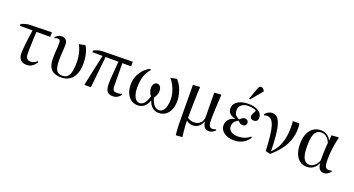

<svg xmlns="http://www.w3.org/2000/svg" viewBox="-58 -1610 4862 2638"><g transform="rotate(20 2373.0 -291.5)"><path d="M282 14Q224 14 193.5 -19.5Q163 -53 163 -116Q163 -138 166 -173Q169 -208 173.5 -253Q178 -298 185 -350.5Q192 -403 201 -459H13L17 -487Q32 -494 48.5 -499.5Q65 -505 81 -509.5Q97 -514 111.5 -516Q126 -518 136 -518L460 -526V-465L452 -459H258Q257 -434 255 -401Q253 -368 252 -332.5Q251 -297 249.5 -262Q248 -227 247.5 -197Q247 -167 247 -146Q247 -96 264.5 -71.5Q282 -47 318 -47Q347 -47 368.5 -56.5Q390 -66 412 -88L425 -74Q390 -25 358 -5.5Q326 14 282 14Z M789 14Q690 14 642.5 -36.5Q595 -87 595 -194Q595 -248 597.5 -284Q600 -320 602.5 -351Q605 -382 605 -421Q605 -449 596 -461.5Q587 -474 566 -474Q556 -474 544.5 -471Q533 -468 522 -461L515 -475Q536 -499 559 -510Q582 -521 607 -521Q648 -521 670.5 -497Q693 -473 693 -430Q693 -399 691.5 -374.5Q690 -350 688 -326Q686 -302 684.5 -274Q683 -246 683 -207Q683 -136 694 -93.5Q705 -51 730 -32.5Q755 -14 795 -14Q864 -14 893 -70Q922 -126 922 -255Q922 -299 914.5 -345Q907 -391 893.5 -432Q880 -473 862 -500L950 -517L957 -512Q976 -481 988.5 -442.5Q1001 -404 1007.5 -360.5Q1014 -317 1014 -270Q1014 -180 987.5 -116.5Q961 -53 911 -19.5Q861 14 789 14Z M1543 14Q1486 14 1460.5 -19Q1435 -52 1435 -126Q1435 -139 1435 -153Q1435 -167 1436.5 -188Q1438 -209 1440 -243Q1442 -277 1446.5 -329.5Q1451 -382 1457 -459H1269L1221 0H1134L1126 -5L1224 -459H1075L1079 -487Q1092 -493 1108 -499Q1124 -505 1141 -509.5Q1158 -514 1173 -516.5Q1188 -519 1197 -519L1642 -526V-465L1634 -459H1514Q1514 -420 1514.5 -379Q1515 -338 1515.5 -296.5Q1516 -255 1516.5 -214Q1517 -173 1517 -134Q1517 -84 1531.5 -66Q1546 -48 1585 -48Q1604 -48 1620.5 -51.5Q1637 -55 1650 -62L1656 -47Q1643 -27 1626 -13.5Q1609 0 1588 7Q1567 14 1543 14Z M1907 14Q1851 14 1809.5 -16Q1768 -46 1745 -100Q1722 -154 1722 -225Q1722 -286 1744 -342.5Q1766 -399 1806 -444Q1846 -489 1899 -516L1916 -503Q1884 -471 1862.5 -429Q1841 -387 1830.5 -334.5Q1820 -282 1820 -217Q1820 -128 1847.5 -76Q1875 -24 1924 -24Q1960 -24 1989 -58Q2018 -92 2040 -161Q2026 -182 2017 -200.5Q2008 -219 2003.5 -237Q1999 -255 1999 -273Q1999 -311 2017 -335Q2035 -359 2062 -359Q2090 -359 2107.5 -335Q2125 -311 2125 -273Q2125 -263 2124 -253.5Q2123 -244 2120 -234Q2117 -224 2112.5 -212.5Q2108 -201 2101 -188.5Q2094 -176 2084 -161Q2105 -90 2134.5 -57Q2164 -24 2205 -24Q2238 -24 2261.5 -47Q2285 -70 2297.5 -114Q2310 -158 2310 -219Q2310 -264 2296.5 -314Q2283 -364 2259 -411.5Q2235 -459 2203 -495L2292 -513L2299 -507Q2329 -476 2352 -430Q2375 -384 2388.5 -332.5Q2402 -281 2402 -231Q2402 -156 2379 -101Q2356 -46 2313.5 -16Q2271 14 2213 14Q2160 14 2120 -19.5Q2080 -53 2064 -111H2061Q2047 -70 2024.5 -41.5Q2002 -13 1973 0.5Q1944 14 1907 14Z M2548 221 2541 216Q2537 168 2534.5 132Q2532 96 2531.5 61Q2531 26 2531 -17Q2531 -43 2530.5 -88Q2530 -133 2529.5 -187.5Q2529 -242 2529 -297Q2529 -352 2528.5 -398.5Q2528 -445 2527.5 -475.5Q2527 -506 2527 -510L2623 -517L2630 -512Q2627 -462 2625 -403Q2623 -344 2621.5 -282.5Q2620 -221 2619.5 -164Q2619 -107 2619 -63Q2634 -49 2660 -40Q2686 -31 2711 -31Q2773 -31 2808 -66Q2843 -101 2843 -161Q2843 -169 2842.5 -196Q2842 -223 2842 -260Q2842 -297 2841 -337Q2840 -377 2840 -414Q2840 -451 2839.5 -477Q2839 -503 2839 -510L2934 -517L2942 -512Q2939 -465 2936.5 -422Q2934 -379 2932 -340Q2930 -301 2928.5 -266.5Q2927 -232 2926.5 -203Q2926 -174 2926 -150Q2926 -104 2931.5 -78.5Q2937 -53 2950.5 -43Q2964 -33 2987 -33Q2996 -33 3009.5 -36.5Q3023 -40 3035 -45L3041 -31Q3021 -9 2996.5 2.5Q2972 14 2944 14Q2919 14 2900.5 2.5Q2882 -9 2870.5 -32.5Q2859 -56 2853 -93H2850Q2835 -43 2798.5 -14.5Q2762 14 2713 14Q2686 14 2660.5 4.5Q2635 -5 2620 -21H2618Q2618 13 2620.5 53Q2623 93 2627.5 134Q2632 175 2637 214Z M3318 14Q3257 14 3210.5 -4.5Q3164 -23 3138 -56.5Q3112 -90 3112 -133Q3112 -186 3143.5 -220.5Q3175 -255 3235 -269V-270Q3181 -280 3151 -309.5Q3121 -339 3121 -383Q3121 -426 3147.5 -458Q3174 -490 3221.5 -508Q3269 -526 3331 -526Q3427 -526 3483 -491Q3539 -456 3539 -395Q3539 -366 3523.5 -350Q3508 -334 3481 -334Q3454 -334 3439 -346Q3424 -358 3424 -381Q3424 -390 3427 -399.5Q3430 -409 3438.5 -426Q3447 -443 3462 -471Q3444 -485 3413.5 -492Q3383 -499 3347 -499Q3283 -499 3246 -469Q3209 -439 3209 -388Q3209 -348 3227 -323Q3245 -298 3286 -281Q3310 -304 3326 -313Q3342 -322 3360 -322Q3382 -322 3396.5 -308Q3411 -294 3411 -273Q3411 -251 3396.5 -237Q3382 -223 3356 -223Q3338 -223 3321 -232.5Q3304 -242 3285 -263Q3246 -242 3227.5 -216Q3209 -190 3209 -154Q3209 -109 3245.5 -82Q3282 -55 3346 -55Q3383 -55 3416 -62.5Q3449 -70 3476.5 -84Q3504 -98 3522 -117L3537 -103Q3510 -65 3477 -38.5Q3444 -12 3404 1Q3364 14 3318 14ZM3333 -591 3318 -598 3377 -761Q3386 -787 3395 -795.5Q3404 -804 3421 -804Q3436 -804 3447.5 -794.5Q3459 -785 3471 -764V-755Z M3848 19 3778 2Q3773 -124 3763 -212.5Q3753 -301 3736 -355.5Q3719 -410 3693 -434.5Q3667 -459 3632 -459Q3611 -459 3589 -451L3583 -465Q3602 -491 3630 -506Q3658 -521 3687 -521Q3729 -521 3758 -494Q3787 -467 3806 -408Q3825 -349 3835 -253.5Q3845 -158 3847 -22H3851Q3898 -67 3930 -126.5Q3962 -186 3977.5 -260Q3993 -334 3993 -421Q3993 -448 3991.5 -473Q3990 -498 3987 -512H4077L4084 -506Q4087 -495 4088.5 -478Q4090 -461 4090 -439Q4090 -353 4064 -275Q4038 -197 3984.5 -124.5Q3931 -52 3848 19Z M4380 14Q4321 14 4277 -18.5Q4233 -51 4210 -111Q4187 -171 4187 -252Q4187 -379 4243.5 -452.5Q4300 -526 4399 -526Q4448 -526 4487 -501Q4526 -476 4545 -433H4547L4554 -510L4652 -517L4659 -512Q4649 -472 4641 -430.5Q4633 -389 4627.5 -348Q4622 -307 4619 -268.5Q4616 -230 4616 -194Q4616 -138 4621.5 -106Q4627 -74 4641 -61Q4655 -48 4679 -48Q4689 -48 4700 -50Q4711 -52 4721 -56L4726 -42Q4706 -14 4681.5 0Q4657 14 4630 14Q4588 14 4565.5 -13Q4543 -40 4539 -94H4536Q4520 -59 4497 -35Q4474 -11 4444.5 1.5Q4415 14 4380 14ZM4409 -25Q4446 -25 4480 -55.5Q4514 -86 4532 -135Q4532 -169 4532.5 -204.5Q4533 -240 4534.5 -274Q4536 -308 4537.5 -338Q4539 -368 4542 -393Q4523 -443 4489 -471Q4455 -499 4413 -499Q4370 -499 4342.5 -474.5Q4315 -450 4302 -397Q4289 -344 4289 -260Q4289 -178 4301.5 -126Q4314 -74 4340.5 -49.5Q4367 -25 4409 -25Z"/></g></svg>

Font: Literata 60pt
Style: Regular
Weight: 400
Designer: Latin by Veronika Burian and Jose Scaglione. Greek by Irene Vlachou. Cyrillic by Vera Evstafieva.
Foundry: TypeTogether
Version: Version 3.002